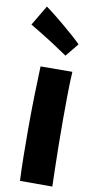

<svg xmlns="http://www.w3.org/2000/svg" viewBox="-144 -903 497 1017"><g transform="rotate(10 104.5 -394.0)"><path d="M42 73Q39 11 38 -59.5Q37 -130 37 -202Q37 -294 39 -382Q41 -470 44 -543L215 -544Q212 -497 211 -429.5Q210 -362 210 -288Q210 -215 211 -144Q212 -73 213.5 -16Q215 41 216 73ZM164 -622Q145 -634 117.5 -653Q90 -672 59.5 -691Q29 -710 2 -726.5Q-25 -743 -42 -753L22 -861Q42 -847 68.5 -826Q95 -805 123.5 -781Q152 -757 178 -734Q204 -711 222 -693Z"/></g></svg>

Font: Mochiy Pop One
Style: Regular
Weight: 400
Designer: FONTDASU
Foundry: FONTDASU / Google Inc. / Adobe
Version: Version 2.000